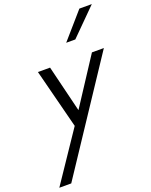

<svg xmlns="http://www.w3.org/2000/svg" viewBox="-194 -825 936 1189"><g transform="rotate(-20 274.0 -231.0)"><path d="M205.6 -58.6 105.5 -449.7H185.5L260.7 -142.1L461.4 -449.7H540L63.5 269H-15.1ZM481 -731H563L392.1 -560.1H332Z"/></g></svg>

Font: Glacial Indifference
Style: Italic
Weight: 400
Designer: Alfredo Marco Pradil
Foundry: Alfredo Marco Pradil
Version: Version 1.312